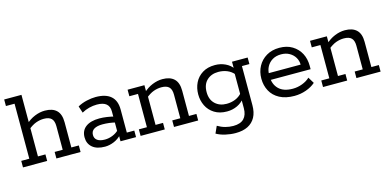

<svg xmlns="http://www.w3.org/2000/svg" viewBox="-71 -995 3235 1588"><g transform="rotate(-15 1547.0 -201.0)"><path d="M15 0V-56H84V-527H10V-583H158V-339L141 -335Q179 -371 223 -389Q267 -407 310 -407Q376 -407 410 -374Q444 -341 444 -272V-56H508V0H301V-56H370V-258Q370 -303 349.5 -323.5Q329 -344 284 -344Q252 -344 218 -332Q184 -320 145 -287L158 -315V-56H222V0Z M716 10Q646 10 608.5 -22Q571 -54 571 -108Q571 -166 612.5 -197Q654 -228 729 -228Q760 -228 794 -223Q828 -218 861 -209L845 -199V-257Q845 -300 819 -322Q793 -344 739 -344Q706 -344 672.5 -335.5Q639 -327 609 -310L590 -368Q626 -388 668 -397.5Q710 -407 745 -407Q831 -407 875 -368.5Q919 -330 919 -254V-56H983V0H850V-63L861 -55Q833 -23 793.5 -6.5Q754 10 716 10ZM730 -47Q764 -47 797 -60.5Q830 -74 853 -98L845 -74V-179L861 -158Q829 -167 799 -170.5Q769 -174 742 -174Q695 -174 669 -158Q643 -142 643 -109Q643 -79 665.5 -63Q688 -47 730 -47Z M1022 0V-56H1091V-341H1017V-397H1161V-339L1148 -335Q1186 -371 1230 -389Q1274 -407 1317 -407Q1382 -407 1416.5 -374Q1451 -341 1451 -272V-56H1515V0H1308V-56H1377V-258Q1377 -303 1356.5 -323.5Q1336 -344 1291 -344Q1258 -344 1224.5 -332Q1191 -320 1152 -287L1165 -315V-56H1229V0Z M1789 181Q1746 181 1702 171Q1658 161 1625 142L1652 82Q1684 101 1717.5 110Q1751 119 1785 119Q1847 119 1876.5 88Q1906 57 1906 0V-73L1920 -84Q1896 -49 1855 -29.5Q1814 -10 1766 -10Q1703 -10 1659 -37.5Q1615 -65 1593 -110Q1571 -155 1571 -208Q1571 -262 1593 -307Q1615 -352 1659 -379.5Q1703 -407 1766 -407Q1814 -407 1855 -387.5Q1896 -368 1920 -333L1911 -331V-397H2045V-341H1981V-6Q1981 55 1958.5 96.5Q1936 138 1893.5 159.5Q1851 181 1789 181ZM1779 -72Q1819 -72 1853.5 -86Q1888 -100 1912 -128L1907 -99V-315L1912 -288Q1888 -317 1853.5 -331Q1819 -345 1779 -345Q1719 -345 1681 -309.5Q1643 -274 1643 -208Q1643 -144 1681 -108Q1719 -72 1779 -72Z M2338 10Q2263 10 2211.5 -17.5Q2160 -45 2134.5 -92.5Q2109 -140 2109 -198Q2109 -257 2134.5 -304Q2160 -351 2207 -379Q2254 -407 2318 -407Q2382 -407 2428 -379Q2474 -351 2498.5 -304.5Q2523 -258 2523 -198V-169H2153V-227H2453Q2453 -260 2436.5 -288Q2420 -316 2389.5 -333.5Q2359 -351 2318 -351Q2275 -351 2244 -332.5Q2213 -314 2196.5 -283.5Q2180 -253 2180 -218V-198Q2180 -131 2220.5 -91Q2261 -51 2340 -51Q2382 -51 2421.5 -66Q2461 -81 2487 -106L2519 -53Q2486 -24 2438 -7Q2390 10 2338 10Z M2584 0V-56H2653V-341H2579V-397H2723V-339L2710 -335Q2748 -371 2792 -389Q2836 -407 2879 -407Q2944 -407 2978.5 -374Q3013 -341 3013 -272V-56H3077V0H2870V-56H2939V-258Q2939 -303 2918.5 -323.5Q2898 -344 2853 -344Q2820 -344 2786.5 -332Q2753 -320 2714 -287L2727 -315V-56H2791V0Z"/></g></svg>

Font: Rokkitt SemiBold
Style: Regular
Weight: 400
Version: Version 3.103